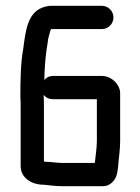

<svg xmlns="http://www.w3.org/2000/svg" viewBox="-20 -670 482 660"><path d="M306 -110H193C173 -110 155 -114 135 -114C134 -115 132 -115 131 -115V-302C131 -315 131 -328 130 -341V-344C138 -334 149 -329 162 -329H313V-185C313 -161 308 -133 306 -110ZM370 -610C370 -632 352 -650 330 -650H156C147 -650 137 -648 126 -644C75 -625 68 -565 60 -503C51 -455 50 -393 50 -339C51 -326 51 -314 51 -302V-99C51 -59 88 -35 130 -35C150 -33 171 -30 194 -30H333C344 -30 354 -33 362 -40C379 -54 383 -69 386 -97C388 -126 393 -155 393 -184V-349C393 -380 363 -409 330 -409H162C150 -409 140 -404 132 -395C133 -403 133 -411 133 -419C135 -460 138 -489 144 -524C145 -540 151 -555 154 -567C154 -568 155 -569 156 -570H330C352 -570 370 -588 370 -610Z"/></svg>

Font: Electronic
Style: ExBd
Weight: 800
Version: Version 1.011